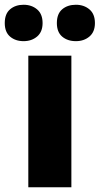

<svg xmlns="http://www.w3.org/2000/svg" viewBox="-58 -787 419 807"><path d="M242 0H61V-553H242ZM-38 -690Q-38 -729 -15.5 -748Q7 -767 41 -767Q75 -767 98 -747.5Q121 -728 121 -690Q121 -653 98 -633.5Q75 -614 41 -614Q7 -614 -15.5 -633Q-38 -652 -38 -690ZM181 -690Q181 -729 203.5 -748Q226 -767 261 -767Q295 -767 318 -747.5Q341 -728 341 -690Q341 -653 318 -633.5Q295 -614 261 -614Q226 -614 203.5 -633Q181 -652 181 -690Z"/></svg>

Font: Noto Sans Khmer UI SemiCondensed Black
Style: Regular
Weight: 900
Width: 4
Designer: Danh Hong and the Monotype Design Team
Foundry: Monotype Imaging Inc.
Version: Version 2.002; ttfautohint (v1.8.4.7-5d5b)